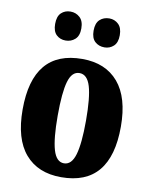

<svg xmlns="http://www.w3.org/2000/svg" viewBox="-86 -822 705 895"><g transform="rotate(10 266.5 -374.0)"><path d="M34 -270Q34 -550 268 -550Q378 -550 438.5 -479Q499 -408 499 -270Q499 10 265 10Q155 10 94.5 -60.5Q34 -131 34 -270ZM334 -270Q334 -379 318.5 -431Q303 -483 266 -483Q230 -483 215 -431.5Q200 -380 200 -270Q200 -161 215.5 -108.5Q231 -56 267 -56Q303 -56 318.5 -108.5Q334 -161 334 -270ZM114 -689Q114 -725 131.5 -741.5Q149 -758 175 -758Q201 -758 219.5 -741Q238 -724 238 -689Q238 -654 219.5 -637.5Q201 -621 175 -621Q149 -621 131.5 -637.5Q114 -654 114 -689ZM296 -689Q296 -725 314 -741.5Q332 -758 359 -758Q384 -758 402 -741Q420 -724 420 -689Q420 -654 402 -637.5Q384 -621 359 -621Q332 -621 314 -637.5Q296 -654 296 -689Z"/></g></svg>

Font: Noto Serif CondBlack
Style: Regular
Weight: 900
Width: 3
Designer: Monotype Design Team
Foundry: Monotype Imaging Inc.
Version: Version 1.001